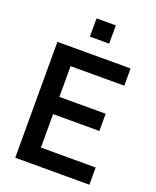

<svg xmlns="http://www.w3.org/2000/svg" viewBox="-160 -976 867 1068"><g transform="rotate(20 273.5 -441.5)"><path d="M63 0V-686H496V-584H178V-402H452V-300H178V-102H502V0ZM223 -775V-883H337V-775Z"/></g></svg>

Font: Archivo Narrow SemiBold
Style: Regular
Weight: 600
Designer: Hector Gatti
Foundry: Omnibus-Type
Version: Version 3.002